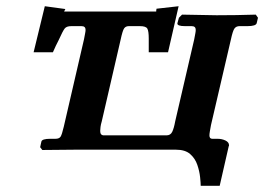

<svg xmlns="http://www.w3.org/2000/svg" viewBox="-20 -481 849 617"><path d="M394 -397Q384 -397 379 -390Q374 -383 368 -355L307 -91Q304 -81 303 -73Q302 -65 302 -60Q302 -46 314 -46H515Q528 -46 533.5 -57.5Q539 -69 543 -91L604 -354Q606 -365 607.5 -372.5Q609 -380 609 -385Q609 -397 596 -397H575Q549 -397 550 -406L555 -424L565 -434L676 -432Q704 -432 739 -432.5Q774 -433 802 -434L809 -424L805 -407Q803 -397 775 -397H750Q739 -397 733.5 -389.5Q728 -382 722 -354L658 -79Q656 -68 654.5 -59.5Q653 -51 653 -46Q653 -35 662 -35H679Q693 -35 704.5 -29.5Q716 -24 716 -14Q716 -12 715 -11L686 116H625Q625 107 623 88Q621 69 614 48.5Q607 28 591 14Q575 0 545 0H223L116 1L109 -8L113 -26Q115 -35 142 -35H158Q170 -35 174.5 -41.5Q179 -48 185 -74L250 -355Q252 -366 253.5 -373.5Q255 -381 255 -385Q255 -397 242 -397H209Q194 -397 188 -389.5Q182 -382 168 -351Q164 -344 159.5 -334Q155 -324 150 -313H88L124 -461L190 -452L186 -444H482Q482 -444 482 -446.5Q482 -449 483 -453L554 -461L520 -313H458V-357Q458 -381 453.5 -389Q449 -397 430 -397Z"/></svg>

Font: Libertinus Serif SemiBold
Style: Italic
Weight: 600
Italic angle: -11.5°
Designer: Philipp H. Poll, Khaled Hosny
Foundry: Caleb Maclennan
Version: Version 7.051;RELEASE